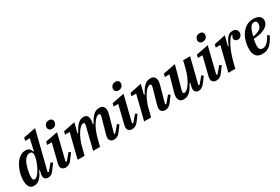

<svg xmlns="http://www.w3.org/2000/svg" viewBox="83 -1869 4368 2991"><g transform="rotate(-30 2267.5 -374.0)"><path d="M141 12Q82 12 56.5 -28.5Q31 -69 31 -141Q31 -183 39 -228.5Q47 -274 63 -317.5Q79 -361 101.5 -400.5Q124 -440 153 -469.5Q182 -499 216.5 -516.5Q251 -534 291 -534Q335 -534 358.5 -513.5Q382 -493 392 -458H403L448 -664H365L378 -717L598 -760L425 -69L443 -61L540 -176L573 -155L512 -71Q481 -25 452.5 -6.5Q424 12 395 12Q373 12 358.5 5.5Q344 -1 335 -11Q326 -21 322 -34Q318 -47 318 -60Q318 -74 321 -90Q324 -106 327 -117L336 -156L326 -158Q310 -123 291.5 -92Q273 -61 250.5 -38Q228 -15 201 -1.5Q174 12 141 12ZM194 -72Q221 -72 248.5 -100.5Q276 -129 300 -170.5Q324 -212 342 -257Q360 -302 368 -335L375 -360Q386 -408 376 -437Q366 -466 328 -466Q287 -466 250 -424.5Q213 -383 188 -293Q183 -275 178 -253Q173 -231 169 -209.5Q165 -188 163 -167.5Q161 -147 161 -132Q161 -103 167.5 -87.5Q174 -72 194 -72Z M709 12Q686 12 670 5.5Q654 -1 644 -11.5Q634 -22 629.5 -35Q625 -48 625 -62Q625 -74 627.5 -89Q630 -104 633 -115L713 -438H630L643 -491L863 -534L748 -69L766 -61L863 -176L896 -155L835 -71Q803 -24 772 -6Q741 12 709 12ZM825 -617Q793 -617 775.5 -634Q758 -651 758 -674Q758 -686 761 -698Q768 -726 790 -742.5Q812 -759 844 -759Q876 -759 893.5 -742Q911 -725 911 -702Q911 -690 908 -678Q901 -650 879 -633.5Q857 -617 825 -617Z M1580 12Q1557 12 1541 5.5Q1525 -1 1515 -11.5Q1505 -22 1500.5 -35Q1496 -48 1496 -62Q1496 -74 1498.5 -89Q1501 -104 1504 -115L1583 -397Q1587 -412 1587 -423Q1587 -450 1563 -450Q1540 -450 1512.5 -426Q1485 -402 1457 -359.5Q1429 -317 1404.5 -259.5Q1380 -202 1363 -135L1329 0H1204L1303 -397Q1307 -413 1307 -423Q1307 -450 1283 -450Q1260 -450 1232.5 -426Q1205 -402 1178 -359.5Q1151 -317 1126 -259.5Q1101 -202 1085 -135L1051 0H926L1035 -438H952L965 -491L1174 -534L1130 -359L1141 -356Q1160 -392 1180.5 -424Q1201 -456 1224 -480.5Q1247 -505 1274.5 -519.5Q1302 -534 1337 -534Q1380 -534 1399.5 -508.5Q1419 -483 1419 -438Q1419 -427 1418 -415.5Q1417 -404 1414 -392L1407 -360L1417 -356Q1437 -392 1457.5 -424Q1478 -456 1501.5 -480.5Q1525 -505 1553.5 -519.5Q1582 -534 1617 -534Q1668 -534 1690.5 -506.5Q1713 -479 1713 -434Q1713 -418 1709.5 -400.5Q1706 -383 1701 -364L1619 -69L1637 -61L1734 -176L1767 -155L1706 -71Q1674 -24 1643 -6Q1612 12 1580 12Z M1905 12Q1882 12 1866 5.5Q1850 -1 1840 -11.5Q1830 -22 1825.5 -35Q1821 -48 1821 -62Q1821 -74 1823.5 -89Q1826 -104 1829 -115L1909 -438H1826L1839 -491L2059 -534L1944 -69L1962 -61L2059 -176L2092 -155L2031 -71Q1999 -24 1968 -6Q1937 12 1905 12ZM2021 -617Q1989 -617 1971.5 -634Q1954 -651 1954 -674Q1954 -686 1957 -698Q1964 -726 1986 -742.5Q2008 -759 2040 -759Q2072 -759 2089.5 -742Q2107 -725 2107 -702Q2107 -690 2104 -678Q2097 -650 2075 -633.5Q2053 -617 2021 -617Z M2499 12Q2476 12 2460 5.5Q2444 -1 2434 -11.5Q2424 -22 2419.5 -35Q2415 -48 2415 -62Q2415 -74 2417.5 -89Q2420 -104 2423 -115L2502 -397Q2506 -412 2506 -423Q2506 -450 2481 -450Q2458 -450 2430.5 -426Q2403 -402 2375 -359.5Q2347 -317 2322 -259.5Q2297 -202 2281 -135L2247 0H2122L2231 -438H2148L2161 -491L2370 -534L2326 -359L2337 -356Q2356 -392 2376.5 -424Q2397 -456 2420.5 -480.5Q2444 -505 2472 -519.5Q2500 -534 2536 -534Q2586 -534 2609 -507Q2632 -480 2632 -435Q2632 -418 2628.5 -400.5Q2625 -383 2620 -364L2538 -69L2556 -61L2653 -176L2686 -155L2625 -71Q2593 -24 2562 -6Q2531 12 2499 12Z M2836 12Q2785 12 2762.5 -15Q2740 -42 2740 -87Q2740 -120 2752 -158L2830 -438H2747L2760 -491L2983 -534L2870 -125Q2866 -110 2866 -99Q2866 -72 2891 -72Q2913 -72 2941 -96Q2969 -120 2996.5 -162Q3024 -204 3049 -261.5Q3074 -319 3091 -387L3125 -522H3250L3136 -69L3154 -61L3251 -176L3284 -155L3223 -71Q3204 -45 3187.5 -29Q3171 -13 3156.5 -4Q3142 5 3128.5 8.5Q3115 12 3102 12Q3080 12 3065.5 5.5Q3051 -1 3042 -11Q3033 -21 3029 -34Q3025 -47 3025 -60Q3025 -74 3028 -90Q3031 -106 3034 -117L3046 -163L3035 -166Q3015 -130 2995 -97.5Q2975 -65 2951.5 -41Q2928 -17 2899.5 -2.5Q2871 12 2836 12Z M3420 12Q3397 12 3381 5.5Q3365 -1 3355 -11.5Q3345 -22 3340.5 -35Q3336 -48 3336 -62Q3336 -74 3338.5 -89Q3341 -104 3344 -115L3424 -438H3341L3354 -491L3574 -534L3459 -69L3477 -61L3574 -176L3607 -155L3546 -71Q3514 -24 3483 -6Q3452 12 3420 12ZM3536 -617Q3504 -617 3486.5 -634Q3469 -651 3469 -674Q3469 -686 3472 -698Q3479 -726 3501 -742.5Q3523 -759 3555 -759Q3587 -759 3604.5 -742Q3622 -725 3622 -702Q3622 -690 3619 -678Q3612 -650 3590 -633.5Q3568 -617 3536 -617Z M3746 -438H3663L3676 -491L3881 -534L3837 -360L3848 -356Q3883 -444 3920.5 -489Q3958 -534 4016 -534Q4058 -534 4081 -512Q4104 -490 4104 -455Q4104 -423 4083 -397.5Q4062 -372 4027 -372Q4001 -372 3983.5 -387Q3966 -402 3966 -426Q3966 -440 3972.5 -455Q3979 -470 3988 -479L3981 -486Q3959 -481 3931 -443Q3903 -405 3873 -344Q3850 -299 3827.5 -234.5Q3805 -170 3788 -103L3762 0H3637Z M4247 12Q4170 12 4134.5 -32.5Q4099 -77 4099 -158Q4099 -216 4115.5 -282.5Q4132 -349 4167 -404.5Q4202 -460 4256.5 -497Q4311 -534 4387 -534Q4417 -534 4443.5 -528.5Q4470 -523 4490 -510Q4510 -497 4521.5 -477Q4533 -457 4533 -428Q4533 -403 4520.5 -375.5Q4508 -348 4476 -324Q4444 -300 4387.5 -282Q4331 -264 4244 -259Q4237 -225 4233 -195Q4229 -165 4229 -142Q4229 -100 4245 -80.5Q4261 -61 4293 -61Q4338 -61 4377.5 -98.5Q4417 -136 4452 -204L4488 -187Q4465 -139 4440.5 -102Q4416 -65 4387.5 -39.5Q4359 -14 4324.5 -1Q4290 12 4247 12ZM4254 -297Q4302 -303 4335 -316Q4368 -329 4388.5 -346.5Q4409 -364 4417.5 -386Q4426 -408 4426 -433Q4426 -456 4415 -470Q4404 -484 4378 -484Q4357 -484 4340.5 -474.5Q4324 -465 4309.5 -443.5Q4295 -422 4281.5 -386Q4268 -350 4254 -297Z"/></g></svg>

Font: IBM Plex Serif SmBld
Style: Italic
Weight: 600
Italic angle: -14°
Designer: Mike Abbink, Paul van der Laan, Pieter van Rosmalen
Foundry: Bold Monday
Version: Version 3.001